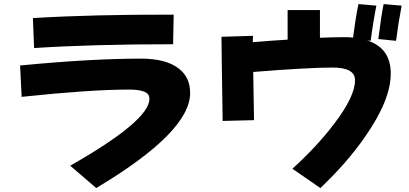

<svg xmlns="http://www.w3.org/2000/svg" viewBox="-20 -865 2040 957"><path d="M845.7 -792 842.8 -644.5Q440.4 -644.5 149.9 -625.5L144 -774.9Q440.9 -793 845.7 -792ZM927.7 -401.4Q927.7 -207 459.5 72.3L330.1 -39.1Q724.6 -263.7 724.6 -371.6Q724.6 -384.8 719 -393.3Q713.4 -401.9 700.7 -407.2Q675.8 -418.9 618.7 -418.5Q432.1 -418.5 87.9 -382.3L80.1 -538.6Q434.6 -572.8 682.6 -572.8Q806.6 -572.8 869.6 -524.4Q927.7 -481.4 927.7 -401.4Z M1981.9 -836.9Q1965.8 -753.9 1954.1 -661.6L1865.7 -670.4Q1880.4 -787.6 1892.1 -844.7ZM1246.1 -266.1 1089.8 -262.2Q1084 -626 1084 -681.6L1241.2 -686.5Q1241.2 -683.6 1240.2 -671.9Q1240.2 -662.6 1240.2 -654.8Q1327.1 -662.1 1413.6 -667.5V-814.9H1574.7V-676.8Q1649.9 -679.7 1687.5 -679.7Q1720.7 -680.2 1739.7 -677.7Q1752 -773.4 1766.6 -844.7L1856 -836.9Q1839.4 -753.9 1827.6 -661.6L1809.6 -663.6Q1927.7 -626 1927.7 -498.5Q1927.7 -366.2 1798.8 -182.1Q1709 -52.7 1576.7 72.3L1437.5 -23.9Q1558.1 -133.3 1642.6 -244.1Q1750 -383.8 1749.5 -465.3Q1750 -528.3 1636.7 -528.3Q1516.1 -528.3 1242.2 -506.3Z"/></svg>

Font: Droid Sans
Style: Regular
Weight: 400
Foundry: Ascender Corporation
Version: Version 1.00 build 114